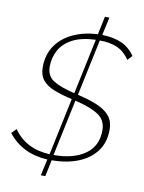

<svg xmlns="http://www.w3.org/2000/svg" viewBox="-98 -882 786 1046"><g transform="rotate(10 295.0 -359.5)"><path d="M557 -605Q529 -647 489 -665Q449 -683 391 -683L325 -371Q386 -357 431.5 -338.5Q477 -320 502.5 -290.5Q528 -261 528 -212Q528 -143 492 -94.5Q456 -46 392.5 -20.5Q329 5 246 5L227 96H202L222 5Q82 -2 3 -103L29 -129Q62 -81 111.5 -55Q161 -29 229 -25L296 -342Q238 -355 196 -371.5Q154 -388 132 -415Q110 -442 110 -486Q110 -555 144 -605Q178 -655 238 -683Q298 -711 375 -715L396 -815H421L399 -715Q462 -714 506.5 -694Q551 -674 581 -631ZM147 -496Q147 -444 186 -419.5Q225 -395 304 -376L369 -683Q290 -680 241.5 -654.5Q193 -629 170 -587.5Q147 -546 147 -496ZM490 -203Q490 -259 446.5 -288Q403 -317 317 -337L251 -25H253Q361 -25 425.5 -70.5Q490 -116 490 -203Z"/></g></svg>

Font: Raleway ExtraLight
Style: Italic
Weight: 200
Italic angle: -12°
Designer: Matt McInerney, Pablo Impallari, Rodrigo Fuenzalida
Foundry: Matt McInerney, Pablo Impallari, Rodrigo Fuenzalida
Version: Version 4.026